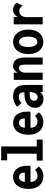

<svg xmlns="http://www.w3.org/2000/svg" viewBox="1172 -1882 723 3106"><g transform="rotate(-90 1533.0 -329.5)"><path d="M237 11Q177 11 130.5 -16Q84 -43 57 -96.5Q30 -150 30 -229Q30 -311 55.5 -366.5Q81 -422 125 -450.5Q169 -479 226 -479Q276 -479 316 -453.5Q356 -428 380 -376.5Q404 -325 404 -245Q404 -235 403.5 -221Q403 -207 402 -197H142Q144 -136 174.5 -110Q205 -84 242 -84Q269 -84 292 -93.5Q315 -103 335 -125L392 -63Q363 -26 323 -7.5Q283 11 237 11ZM143 -289H293Q293 -383 221 -383Q190 -383 169 -360.5Q148 -338 143 -289Z M487 0V-96H600V-575H492V-671H716V-96H827V0Z M1113 11Q1053 11 1006.5 -16Q960 -43 933 -96.5Q906 -150 906 -229Q906 -311 931.5 -366.5Q957 -422 1001 -450.5Q1045 -479 1102 -479Q1152 -479 1192 -453.5Q1232 -428 1256 -376.5Q1280 -325 1280 -245Q1280 -235 1279.5 -221Q1279 -207 1278 -197H1018Q1020 -136 1050.5 -110Q1081 -84 1118 -84Q1145 -84 1168 -93.5Q1191 -103 1211 -125L1268 -63Q1239 -26 1199 -7.5Q1159 11 1113 11ZM1019 -289H1169Q1169 -383 1097 -383Q1066 -383 1045 -360.5Q1024 -338 1019 -289Z M1483 12Q1416 12 1378.5 -25.5Q1341 -63 1341 -122Q1341 -201 1399.5 -248.5Q1458 -296 1575 -296Q1583 -296 1595 -296Q1590 -351 1570.5 -368.5Q1551 -386 1519 -386Q1491 -386 1468 -377Q1445 -368 1421 -341L1358 -411Q1393 -446 1436 -462.5Q1479 -479 1526 -479Q1579 -479 1620.5 -461Q1662 -443 1686.5 -397.5Q1711 -352 1711 -268V0H1595V-42Q1573 -13 1547 -0.5Q1521 12 1483 12ZM1455 -139Q1455 -111 1470.5 -96.5Q1486 -82 1509 -82Q1550 -82 1571.5 -111.5Q1593 -141 1597 -210Q1590 -210 1583.5 -210Q1577 -210 1572 -210Q1504 -210 1479.5 -190Q1455 -170 1455 -139Z M1794 0V-468H1910V-407Q1930 -439 1956.5 -459Q1983 -479 2021 -479Q2057 -479 2087.5 -461Q2118 -443 2136.5 -400.5Q2155 -358 2155 -287V0H2040V-286Q2040 -338 2027 -362Q2014 -386 1988 -386Q1958 -386 1934 -358Q1910 -330 1910 -280V0Z M2408 10Q2352 10 2307.5 -18Q2263 -46 2237 -100Q2211 -154 2211 -233Q2211 -309 2237 -364.5Q2263 -420 2308 -449.5Q2353 -479 2408 -479Q2464 -479 2509 -449.5Q2554 -420 2580.5 -364.5Q2607 -309 2607 -233Q2607 -155 2580.5 -100.5Q2554 -46 2509 -18Q2464 10 2408 10ZM2408 -86Q2447 -86 2470 -125Q2493 -164 2493 -233Q2493 -306 2470 -344Q2447 -382 2408 -382Q2372 -382 2348.5 -344Q2325 -306 2325 -233Q2325 -164 2348 -125Q2371 -86 2408 -86Z M2692 0V-468H2810L2809 -399Q2826 -437 2858 -458Q2890 -479 2926 -479Q2997 -479 3042 -423L2995 -325Q2978 -347 2957 -363Q2936 -379 2908 -379Q2868 -379 2838 -350.5Q2808 -322 2808 -246V0Z"/></g></svg>

Font: Inconsolata SemiCondensed ExtraBold
Style: Regular
Weight: 800
Width: 4
Monospace: yes
Designer: Raph Levien, Cyreal, Brenton Simpson
Foundry: Raph Levien, Cyreal, Google
Version: Version 3.100; ttfautohint (v1.8.4.7-5d5b)